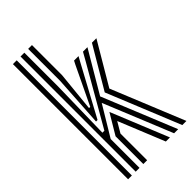

<svg xmlns="http://www.w3.org/2000/svg" viewBox="-245 -872 943 943"><g transform="rotate(-45 227.0 -400.0)"><path d="M102 0V-800H128.5V-565.5L121.8 -251H135.5L310.5 -555.2L335.8 -600H366.8L240 -385L397.2 0H368.8L223 -357L128.5 -200.2V0ZM155 0V-192.8L218.2 -298.8L340 0H311.5L213.8 -240.2L181.5 -185.2V0ZM49.2 0V-800H75.5V0ZM425.8 0 269.8 -382.8 398 -600H429L299.2 -380.2L454.5 0ZM138.5 -312 155 -578.2V-800H181.5V-590.8L160.8 -383H169.2L264.8 -582.5L273.8 -600H304.8L288.5 -570.2L149 -312Z"/></g></svg>

Font: Big Shoulders Inline Text Thin ExtraBold
Style: Regular
Weight: 800
Version: Version 2.002